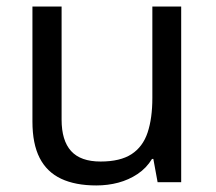

<svg xmlns="http://www.w3.org/2000/svg" viewBox="-20 -556 658 586"><path d="M533 -536V0H461L448 -71H444Q427 -43 400 -25Q373 -7 341 1.5Q309 10 274 10Q210 10 166.5 -10.5Q123 -31 101 -74Q79 -117 79 -185V-536H168V-191Q168 -127 197 -95Q226 -63 287 -63Q347 -63 381.5 -85.5Q416 -108 430.5 -151.5Q445 -195 445 -257V-536Z"/></svg>

Font: utamil15
Style: Book
Weight: 400
Designer: Jelle Bosma - Monotype Design Team
Foundry: Monotype Imaging Inc.
Version: Version 2.003